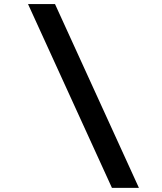

<svg xmlns="http://www.w3.org/2000/svg" viewBox="-20 -799 786 933"><path d="M655 113.8H523.9L116.2 -779.2H247.3Z"/></svg>

Font: DM Sans 9pt
Style: Italic
Weight: 400
Italic angle: -10°
Designer: Colophon Foundry, Jonny Pinhorn
Foundry: Colophon Foundry
Version: Version 4.004